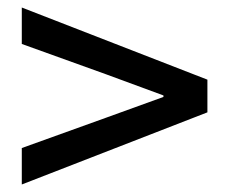

<svg xmlns="http://www.w3.org/2000/svg" viewBox="-20 -629 610 511"><path d="M38 -138 532 -330V-417L38 -609V-512L263 -431L415 -375V-371L263 -316L38 -235Z"/></svg>

Font: Source Han Sans JP Medium
Style: Regular
Weight: 500
Designer: Ryoko NISHIZUKA 西塚涼子 (kana, bopomofo & ideographs); Paul D. Hunt (Latin, Greek & Cyrillic); Sandoll Communications 산돌커뮤니
Foundry: Adobe
Version: Version 2.002;hotconv 1.0.116;makeotfexe 2.5.65601